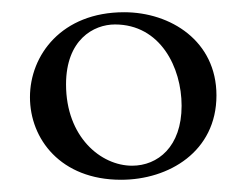

<svg xmlns="http://www.w3.org/2000/svg" viewBox="-20 -678 403 314"><path d="M29 -519C29 -451 79 -384 178 -384C256 -384 334 -430 334 -522C334 -611 259 -658 183 -658C81 -658 29 -588 29 -519ZM88 -540C88 -613 133 -638 168 -638C242 -638 277 -568 277 -505C277 -438 238 -407 196 -407C145 -407 88 -454 88 -540Z"/></svg>

Font: OFL Sorts Mill Goudy
Style: Regular
Weight: 500
Version: Version 003.000